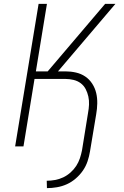

<svg xmlns="http://www.w3.org/2000/svg" viewBox="-20 -755 640 990"><path d="M222 215 221 177Q242 177 264 173Q286 169 306 159.5Q326 150 343.5 134.5Q361 119 373 100.5Q385 82 392 61Q399 40 403 19L434 -173Q438 -194 439 -215.5Q440 -237 435.5 -257.5Q431 -278 421.5 -296Q412 -314 396 -326Q380 -338 359 -343Q338 -348 317 -348H158L101 0H58L179 -735H222L165 -387H226L522 -735H575L279 -387H317Q345 -387 371.5 -381Q398 -375 419.5 -360.5Q441 -346 455.5 -323.5Q470 -301 476 -275.5Q482 -250 481.5 -222Q481 -194 476 -166L444 26Q440 51 431.5 76.5Q423 102 407.5 124.5Q392 147 370.5 165.5Q349 184 324.5 195Q300 206 273.5 210.5Q247 215 222 215Z"/></svg>

Font: Iosevka XLt Ex Obl
Style: Regular
Weight: 200
Width: 7
Italic angle: -9°
Monospace: yes
Designer: Belleve Invis
Foundry: Belleve Invis
Version: Version 32.5.0; ttfautohint (v1.8.4)